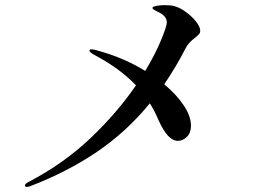

<svg xmlns="http://www.w3.org/2000/svg" viewBox="-20 -721 1040 747"><path d="M740 -575Q714 -556 702 -533Q667 -464 619 -393Q668 -352 695.5 -310Q723 -268 723 -232Q723 -204 707 -188.5Q691 -173 672 -173Q652 -173 633.5 -193Q615 -213 596 -255Q583 -287 563 -319Q472 -208 357 -130Q242 -52 96 4Q91 6 84 6Q77 6 77 1Q77 -6 91 -13Q227 -84 331 -182.5Q435 -281 509 -389Q448 -453 355 -503Q328 -517 328 -524Q328 -529 336 -529Q346 -529 361 -524Q465 -495 545 -445Q584 -510 606.5 -564.5Q629 -619 629 -634Q629 -660 592 -676Q584 -680 578.5 -683.5Q573 -687 573 -690Q573 -695 588 -698Q603 -701 621 -701Q647 -701 659 -697Q681 -691 704.5 -673.5Q728 -656 743.5 -636Q759 -616 759 -601Q759 -594 755 -589Q751 -584 740 -575Z"/></svg>

Font: Shippori Mincho SemiBold
Style: Regular
Weight: 600
Designer: FONTDASU
Foundry: FONTDASU / Google Inc. / but / Adobe
Version: Version 3.110; ttfautohint (v1.8.3)